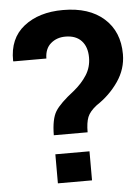

<svg xmlns="http://www.w3.org/2000/svg" viewBox="-52 -762 585 804"><g transform="rotate(-5 240.5 -360.5)"><path d="M159.2 -202.1Q159.7 -270.5 179.4 -302.2Q199.2 -334 258.3 -379.4Q293 -407.7 313.7 -440.4Q334.5 -473.1 334.5 -513.7Q334.5 -558.6 310.8 -584Q287.1 -609.4 243.2 -609.4Q207 -609.4 181.9 -587.9Q156.7 -566.4 156.2 -524.9H17.6L16.6 -527.8Q15.1 -621.6 78.4 -671.4Q141.6 -721.2 243.2 -721.2Q352.5 -721.2 414.8 -665.8Q477.1 -610.4 477.1 -515.1Q477.1 -453.1 440.7 -400.4Q404.3 -347.7 349.6 -312Q319.8 -289.1 310.5 -265.9Q301.3 -242.7 301.3 -202.1ZM302.2 0H158.7V-122.1H302.2Z"/></g></svg>

Font: Roboto Avanza Slab
Style: Bold
Weight: 700
Designer: Google
Version: Version 1.100263; 2013; ttfautohint (v0.94.20-1c74) -l 8 -r 